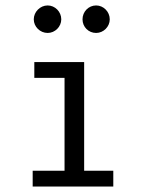

<svg xmlns="http://www.w3.org/2000/svg" viewBox="-20 -685 540 705"><path d="M155 -564C182 -564 205 -587 205 -614C205 -642 182 -665 155 -665C127 -665 104 -641 104 -614C104 -587 127 -564 155 -564ZM333 -564C360 -564 383 -587 383 -614C383 -642 360 -665 333 -665C305 -665 283 -642 283 -614C283 -586 305 -564 333 -564ZM100 0H396V-58H289V-457H106V-399H217V-58H100Z"/></svg>

Font: Inconsolata
Style: Regular
Weight: 400
Monospace: yes
Designer: Raph Levien, Cyreal, Brenton Simpson
Foundry: Raph Levien, Cyreal, Google
Version: Version 3.100